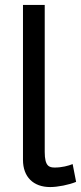

<svg xmlns="http://www.w3.org/2000/svg" viewBox="-20 -750 328 777"><path d="M73 -730V-103C73 -34 115 7 183 7C214 7 259 -2 288 -14L274 -86C257 -79 230 -72 202 -72C179 -72 161 -77 161 -135V-730Z"/></svg>

Font: FIGSv2-sans-serif Medium
Style: Regular
Weight: 500
Designer: Matt McInerney, Pablo Impallari, Rodrigo Fuenzalida,Mirko Velimirovic
Foundry: Matt McInerney, Pablo Impallari, Rodrigo Fuenzalida
Version: Version 4.021;hotconv 1.0.109;makeotfexe 2.5.65596